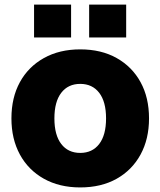

<svg xmlns="http://www.w3.org/2000/svg" viewBox="-20 -810 702 840"><path d="M331 10Q240 10 172 -28Q104 -66 67 -134Q30 -202 30 -292Q30 -383 67 -450.5Q104 -518 172 -556Q240 -594 331 -594Q423 -594 490.5 -556Q558 -518 595 -450.5Q632 -383 632 -292Q632 -202 595 -134Q558 -66 490.5 -28Q423 10 331 10ZM331 -141Q384 -141 414 -180Q444 -219 444 -292Q444 -365 414 -404Q384 -443 331 -443Q278 -443 248 -404Q218 -365 218 -292Q218 -219 248 -180Q278 -141 331 -141ZM129 -646V-790H291V-646ZM370 -646V-790H532V-646Z"/></svg>

Font: BDO Grotesk Black
Style: Regular
Weight: 900
Designer: Deni Anggara
Foundry: Lokal Container
Version: Version 2.000